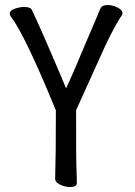

<svg xmlns="http://www.w3.org/2000/svg" viewBox="-20 -735 540 770"><path d="M260.3 15.1Q243.2 15.1 222.2 6.1Q201.2 -2.9 201.2 -19Q204.1 -107.9 204.1 -292Q81.1 -592.8 23.9 -668Q19 -674.8 19 -679.2Q19 -692.9 39.1 -700Q59.1 -707 76.2 -707Q101.1 -707 106.9 -696.8Q140.1 -629.9 245.1 -380.9Q270 -433.1 330.1 -577.1Q359.9 -646 365.2 -659.2Q377.9 -691.9 384 -703.4Q390.1 -714.8 412.1 -714.8Q431.2 -714.8 451.2 -704.8Q471.2 -694.8 471.2 -682.1L470.2 -675.8Q445.8 -643.1 400.9 -548.8L285.2 -293Q285.2 -95.2 286.1 -74.2Q288.1 -24.9 288.1 -1Q288.1 15.1 260.3 15.1Z"/></svg>

Font: LXGW WenKai Mono Screen
Style: Regular
Weight: 400
Monospace: yes
Designer: LXGW / Fontworks Inc.
Foundry: LXGW / Fontworks Inc.
Version: Version 1.330;April 28,2024